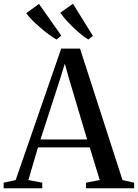

<svg xmlns="http://www.w3.org/2000/svg" viewBox="-40 -1009 740 1029"><path d="M44 -44 288 -748.5H389L616.5 -44L679 -30V0H421V-30L494.5 -44L441 -219H163.5L112 -44L186.5 -30V0H-20.5V-30ZM427 -261.5 327 -597 307.5 -668 285.5 -596.5 177 -261.5ZM262.5 -797.5Q244.5 -807.5 221.8 -824.2Q199 -841 175.8 -861Q152.5 -881 132.5 -901.2Q112.5 -921.5 100.5 -938.5L169 -988L288.5 -818L263.5 -797.5ZM432.5 -797.5Q409 -812 380.2 -836.8Q351.5 -861.5 325.5 -889.5Q299.5 -917.5 283 -940.5L351 -989L458 -816.5L433.5 -797.5Z"/></svg>

Font: Merriweather 96pt
Style: Regular
Weight: 400
Version: Version 2.100